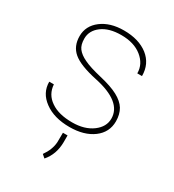

<svg xmlns="http://www.w3.org/2000/svg" viewBox="-180 -640 858 948"><g transform="rotate(30 249.0 -166.0)"><path d="M409.7 -129.4C409.7 -98.1 395 -71.8 365.7 -49.8C335.9 -27.8 297.9 -16.6 250.5 -16.6C250.5 -16.6 250.5 -16.6 250.5 -16.6C199.2 -16.6 158.2 -26.9 128.4 -47.9C98.1 -68.4 81.5 -97.2 79.1 -134.3C79.1 -134.3 52.7 -134.3 52.7 -134.3C52.7 -134.3 52.7 -134.3 52.7 -134.3C52.7 -91.8 70.8 -57.6 107.4 -30.8C143.6 -3.9 191.4 9.8 250.5 9.8C250.5 9.8 250.5 9.8 250.5 9.8C305.7 9.8 350.6 -2.9 384.8 -28.3C418.9 -53.7 436 -87.4 436 -128.9C436 -128.9 436 -128.9 436 -128.9C436 -155.8 430.2 -178.7 418.9 -197.8C407.7 -216.3 389.2 -232.4 363.8 -246.1C338.4 -259.8 303.7 -271.5 260.3 -281.7C216.8 -292 183.6 -302.2 160.6 -313.5C137.7 -324.2 121.6 -336.4 111.3 -350.1C101.1 -363.3 96.2 -381.8 96.2 -405.8C96.2 -405.8 96.2 -405.8 96.2 -405.8C96.2 -436 109.9 -461.4 136.7 -481.4C163.6 -501.5 200.2 -511.7 246.6 -511.7C246.6 -511.7 246.6 -511.7 246.6 -511.7C294.9 -511.7 334 -500 363.8 -476.1C393.6 -452.1 408.7 -422.9 408.7 -387.2C408.7 -387.2 435.5 -387.2 435.5 -387.2C435.5 -387.2 435.5 -387.2 435.5 -387.2C435.5 -433.6 418.5 -470.2 383.8 -497.6C349.1 -524.4 303.7 -538.1 246.6 -538.1C246.6 -538.1 246.6 -538.1 246.6 -538.1C194.3 -538.1 151.9 -525.4 119.1 -500.5C86.4 -475.6 69.8 -443.4 69.8 -404.8C69.8 -404.8 69.8 -404.8 69.8 -404.8C69.8 -366.2 82.5 -336.4 108.4 -314.5C134.3 -292.5 179.7 -274.4 245.6 -260.3C245.6 -260.3 245.6 -260.3 245.6 -260.3C355 -237.3 409.7 -193.4 409.7 -129.4C409.7 -129.4 409.7 -129.4 409.7 -129.4ZM221.7 206.1C249.5 174.3 263.2 135.3 263.7 88.9C263.7 88.9 263.7 50.3 263.7 50.3C263.7 50.3 237.3 50.3 237.3 50.3C237.3 50.3 236.8 104.5 236.8 104.5C236.8 104.5 236.8 104.5 236.8 104.5C234.9 133.8 223.6 162.6 203.6 190.4C203.6 190.4 221.7 206.1 221.7 206.1C221.7 206.1 221.7 206.1 221.7 206.1Z"/></g></svg>

Font: WOX
Style: Regular
Weight: 500
Designer: Google
Foundry: ""
Version: ""